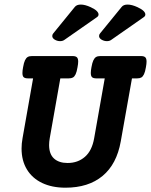

<svg xmlns="http://www.w3.org/2000/svg" viewBox="-20 -831 677 861"><path d="M637.2 -554.7Q637.2 -544.9 634.3 -529.3Q630.9 -508.8 625.7 -498Q620.6 -487.3 613.5 -483.4Q606.4 -479.5 594.7 -479.5H571.8L521.5 -196.8Q503.4 -94.7 439.9 -42Q376.5 10.7 273.4 10.7Q213.4 10.7 168.9 -10.5Q124.5 -31.7 100.6 -71.3Q76.7 -110.8 76.7 -165Q76.7 -187.5 81.1 -211.4L128.4 -479.5H105.5Q92.3 -479.5 86.4 -484.6Q80.6 -489.7 80.6 -503.9Q80.6 -514.2 83.5 -529.3Q86.9 -549.8 92 -560.5Q97.2 -571.3 104.2 -575.4Q111.3 -579.6 123 -579.6H305.7Q318.8 -579.6 324.7 -574.2Q330.6 -568.8 330.6 -554.7Q330.6 -544.9 327.6 -529.3Q324.2 -508.8 319.1 -498Q314 -487.3 306.9 -483.4Q299.8 -479.5 288.1 -479.5H250.5L203.1 -211.4Q200.2 -194.8 200.2 -180.7Q200.2 -140.1 222.2 -120.1Q244.1 -100.1 283.2 -100.1Q329.1 -100.1 360.8 -127.7Q392.6 -155.3 402.3 -211.4L449.7 -479.5H412.1Q398.9 -479.5 393.1 -484.6Q387.2 -489.7 387.2 -503.9Q387.2 -514.2 390.1 -529.3Q393.6 -549.8 398.7 -560.5Q403.8 -571.3 410.9 -575.4Q418 -579.6 429.7 -579.6H612.3Q625.5 -579.6 631.3 -574.2Q637.2 -568.8 637.2 -554.7ZM421.9 -766.1Q421.9 -758.8 414.6 -753.9L269 -652.3Q261.2 -646.5 249.5 -646.5Q237.3 -646.5 226.1 -652.8Q214.4 -659.7 214.4 -669.4Q214.4 -676.3 218.8 -681.2L315.4 -799.8Q323.7 -810.5 342.3 -810.5Q361.3 -810.5 386.7 -798.8Q404.8 -790.5 413.3 -782.2Q421.9 -773.9 421.9 -766.1ZM631.8 -766.1Q631.8 -758.8 624.5 -753.9L479 -652.3Q471.2 -646.5 459.5 -646.5Q447.3 -646.5 436 -652.8Q424.3 -659.7 424.3 -669.4Q424.3 -676.3 428.7 -681.2L525.4 -799.8Q533.7 -810.5 552.2 -810.5Q571.3 -810.5 596.7 -798.8Q614.7 -790.5 623.3 -782.2Q631.8 -773.9 631.8 -766.1Z"/></svg>

Font: Courier Prime
Style: Bold Italic
Weight: 700
Italic angle: -10°
Designer: Alan Dague-Greene
Foundry: Quote-Unquote Apps
Version: Version 3.018